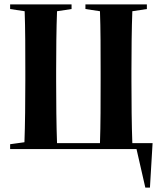

<svg xmlns="http://www.w3.org/2000/svg" viewBox="-20 -677 727 872"><path d="M26 -636 92 -626C95 -549 95 -443 95 -354V-310C95 -219 94 -109 91 -31L26 -22V0H600L640 175H661L673 -27H581C578 -106 577 -217 577 -310V-354C577 -443 578 -549 581 -626L647 -636V-657H368V-636L434 -626C437 -549 437 -443 437 -354V-310C437 -217 437 -106 434 -27H239C236 -106 235 -217 235 -310V-354C235 -443 236 -549 239 -626L305 -636V-657H26Z"/></svg>

Font: Source Serif 4 Display
Style: Bold
Weight: 700
Designer: Frank Grießhammer
Foundry: Adobe Systems Incorporated
Version: Version 4.004;hotconv 1.0.117;makeotfexe 2.5.65602